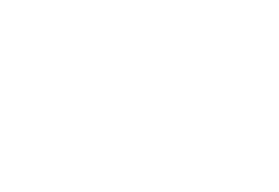

<svg xmlns="http://www.w3.org/2000/svg" viewBox="-20 -470 640 440"><path d="M500 -150Q500 -150 500 -150Q500 -150 500 -150Q500 -150 500 -150Q500 -150 500 -150Q500 -150 500 -150Q500 -150 500 -150Q500 -150 500 -150Q500 -150 500 -150Q500 -150 500 -150Q500 -150 500 -150Q500 -150 500 -150Q500 -150 500 -150ZM500 -350Q500 -350 500 -350Q500 -350 500 -350Q500 -350 500 -350Q500 -350 500 -350Q500 -350 500 -350Q500 -350 500 -350Q500 -350 500 -350Q500 -350 500 -350Q500 -350 500 -350Q500 -350 500 -350Q500 -350 500 -350Q500 -350 500 -350ZM500 -450Q500 -450 500 -450Q500 -450 500 -450Q500 -450 500 -450Q500 -450 500 -450Q500 -450 500 -450Q500 -450 500 -450Q500 -450 500 -450Q500 -450 500 -450Q500 -450 500 -450Q500 -450 500 -450Q500 -450 500 -450Q500 -450 500 -450ZM400 -350Q400 -350 400 -350Q400 -350 400 -350Q400 -350 400 -350Q400 -350 400 -350Q400 -350 400 -350Q400 -350 400 -350Q400 -350 400 -350Q400 -350 400 -350Q400 -350 400 -350Q400 -350 400 -350Q400 -350 400 -350Q400 -350 400 -350ZM400 -250Q400 -250 400 -250Q400 -250 400 -250Q400 -250 400 -250Q400 -250 400 -250Q400 -250 400 -250Q400 -250 400 -250Q400 -250 400 -250Q400 -250 400 -250Q400 -250 400 -250Q400 -250 400 -250Q400 -250 400 -250Q400 -250 400 -250ZM400 -150Q400 -150 400 -150Q400 -150 400 -150Q400 -150 400 -150Q400 -150 400 -150Q400 -150 400 -150Q400 -150 400 -150Q400 -150 400 -150Q400 -150 400 -150Q400 -150 400 -150Q400 -150 400 -150Q400 -150 400 -150Q400 -150 400 -150ZM300 -50Q300 -50 300 -50Q300 -50 300 -50Q300 -50 300 -50Q300 -50 300 -50Q300 -50 300 -50Q300 -50 300 -50Q300 -50 300 -50Q300 -50 300 -50Q300 -50 300 -50Q300 -50 300 -50Q300 -50 300 -50Q300 -50 300 -50ZM300 -150Q300 -150 300 -150Q300 -150 300 -150Q300 -150 300 -150Q300 -150 300 -150Q300 -150 300 -150Q300 -150 300 -150Q300 -150 300 -150Q300 -150 300 -150Q300 -150 300 -150Q300 -150 300 -150Q300 -150 300 -150Q300 -150 300 -150ZM100 -150Q100 -150 100 -150Q100 -150 100 -150Q100 -150 100 -150Q100 -150 100 -150Q100 -150 100 -150Q100 -150 100 -150Q100 -150 100 -150Q100 -150 100 -150Q100 -150 100 -150Q100 -150 100 -150Q100 -150 100 -150Q100 -150 100 -150ZM300 -350Q300 -350 300 -350Q300 -350 300 -350Q300 -350 300 -350Q300 -350 300 -350Q300 -350 300 -350Q300 -350 300 -350Q300 -350 300 -350Q300 -350 300 -350Q300 -350 300 -350Q300 -350 300 -350Q300 -350 300 -350Q300 -350 300 -350ZM100 -350Q100 -350 100 -350Q100 -350 100 -350Q100 -350 100 -350Q100 -350 100 -350Q100 -350 100 -350Q100 -350 100 -350Q100 -350 100 -350Q100 -350 100 -350Q100 -350 100 -350Q100 -350 100 -350Q100 -350 100 -350Q100 -350 100 -350ZM300 -450Q300 -450 300 -450Q300 -450 300 -450Q300 -450 300 -450Q300 -450 300 -450Q300 -450 300 -450Q300 -450 300 -450Q300 -450 300 -450Q300 -450 300 -450Q300 -450 300 -450Q300 -450 300 -450Q300 -450 300 -450Q300 -450 300 -450ZM200 -350Q200 -350 200 -350Q200 -350 200 -350Q200 -350 200 -350Q200 -350 200 -350Q200 -350 200 -350Q200 -350 200 -350Q200 -350 200 -350Q200 -350 200 -350Q200 -350 200 -350Q200 -350 200 -350Q200 -350 200 -350Q200 -350 200 -350ZM200 -250Q200 -250 200 -250Q200 -250 200 -250Q200 -250 200 -250Q200 -250 200 -250Q200 -250 200 -250Q200 -250 200 -250Q200 -250 200 -250Q200 -250 200 -250Q200 -250 200 -250Q200 -250 200 -250Q200 -250 200 -250Q200 -250 200 -250ZM200 -150Q200 -150 200 -150Q200 -150 200 -150Q200 -150 200 -150Q200 -150 200 -150Q200 -150 200 -150Q200 -150 200 -150Q200 -150 200 -150Q200 -150 200 -150Q200 -150 200 -150Q200 -150 200 -150Q200 -150 200 -150Q200 -150 200 -150ZM100 -50Q100 -50 100 -50Q100 -50 100 -50Q100 -50 100 -50Q100 -50 100 -50Q100 -50 100 -50Q100 -50 100 -50Q100 -50 100 -50Q100 -50 100 -50Q100 -50 100 -50Q100 -50 100 -50Q100 -50 100 -50Q100 -50 100 -50Z"/></svg>

Font: TINY 5x3
Style: Regular
Weight: 400
Designer: Jack Halten Fahnestock
Foundry: Velvetyne Type Foundry
Version: Version 1.002